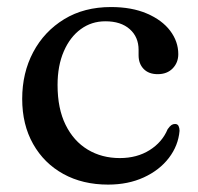

<svg xmlns="http://www.w3.org/2000/svg" viewBox="-20 -500 550 532"><path d="M474 -350Q474 -326.5 458.5 -310.5Q443 -294.5 417 -294.5Q392 -294.5 378 -309Q364 -323.5 364 -347V-362Q364 -397.5 339.5 -419.2Q315 -441 272 -441Q233.5 -441 203.8 -419.2Q174 -397.5 156.8 -357.8Q139.5 -318 139.5 -264.5Q139.5 -199 161.8 -154Q184 -109 223 -85.5Q262 -62 312 -62Q359.5 -62 394.5 -84Q429.5 -106 444.5 -142Q450.5 -150.5 455 -153.5Q459.5 -156.5 465 -156.5Q472 -156.5 474.8 -150.8Q477.5 -145 477.5 -137.5Q474 -96.5 448 -62.5Q422 -28.5 378.5 -8.5Q335 11.5 279.5 11.5Q209 11.5 155.5 -18Q102 -47.5 71.8 -101Q41.5 -154.5 41.5 -226Q41.5 -298 72 -355.5Q102.5 -413 157.8 -446.8Q213 -480.5 287.5 -480.5Q345 -480.5 387 -462.5Q429 -444.5 451.5 -414.8Q474 -385 474 -350Z"/></svg>

Font: Fraunces 10pt
Style: Regular
Weight: 400
Version: Version 1.000;[b76b70a41]